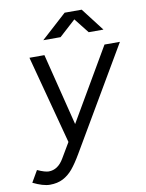

<svg xmlns="http://www.w3.org/2000/svg" viewBox="-153 -781 810 1063"><g transform="rotate(-10 252.5 -250.0)"><path d="M-54.2 184.2 -16.5 119.2Q5 129 21.2 133.7Q37.3 138.3 46.7 138.3Q98.8 138.3 132.2 80.8L212 -54.2L472.3 -500H559L223.7 71.3Q194.5 121.2 170 150.5Q145.5 179.8 114.3 195.9Q83.2 212 40.7 212Q21 212 -2.8 204.8Q-26.5 197.7 -54.2 184.2ZM50.3 -500H134.5L245.7 -55L261.3 0H183ZM285.5 -712H380.5V-710.3L239.8 -582.5H142.7ZM296.5 -711.2 298.2 -712H381.5L481 -582.5H398Z"/></g></svg>

Font: Oak Sans Light Italic
Style: Regular
Weight: 400
Italic angle: -9.5°
Foundry: Erik Kennedy, Walven
Version: Version 1.000;Glyphs 3.1.2 (3151)